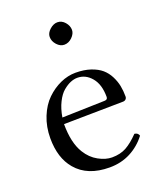

<svg xmlns="http://www.w3.org/2000/svg" viewBox="-125 -727 685 817"><g transform="rotate(-20 217.5 -318.5)"><path d="M180.2 -599.1Q180.2 -616.7 197 -631.8Q213.9 -647 231.9 -647Q251.5 -647 265.6 -630.6Q279.8 -614.3 279.8 -595.2Q279.8 -578.6 263.9 -562.7Q248 -546.9 228 -546.9Q210 -546.9 195.1 -563.2Q180.2 -579.6 180.2 -599.1ZM113.8 -258.8 307.1 -264.2Q320.8 -264.6 320.8 -276.9Q320.8 -333.5 294.4 -364.7Q268.1 -396 231 -396Q215.8 -396 199.7 -389.4Q183.6 -382.8 166 -368.2Q148.4 -353.5 134.3 -325.2Q120.1 -296.9 113.8 -258.8ZM377.9 -88.9Q393.6 -87.4 397.9 -73.2Q368.2 -34.2 325.7 -12.2Q283.2 9.8 231 9.8Q131.3 9.8 80.1 -50.8Q35.2 -103.5 35.2 -192.9Q35.2 -245.1 53 -289.1Q70.8 -333 99.4 -360.6Q127.9 -388.2 162.1 -403.6Q196.3 -418.9 231 -418.9Q269.5 -418.9 299.1 -408.9Q328.6 -398.9 346.9 -383.1Q365.2 -367.2 376.7 -344.5Q388.2 -321.8 392.6 -299.3Q397 -276.9 397 -251Q397 -243.7 392.1 -238.8Q387.2 -233.9 378.9 -233.9L110.8 -230Q110.8 -145 141.1 -96.2Q162.1 -62 194.3 -44.4Q226.1 -26.9 254.9 -26.9Q293 -26.9 320.3 -42.2Q347.7 -57.6 377.9 -88.9Z"/></g></svg>

Font: Linux Libertine Display G
Style: Regular
Weight: 400
Designer: Philipp H. Poll
Foundry: Philipp H. Poll
Version: Version 5.0.9